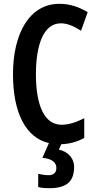

<svg xmlns="http://www.w3.org/2000/svg" viewBox="-20 -745 506 1005"><path d="M368 128C368 88 341 50 288 38L301 10C346 8 385 -3 421 -23V-126C378 -105 341 -92 302 -92C215 -92 168 -188 168 -356C168 -504 205 -623 299 -623C333 -623 369 -607 404 -584L439 -681C393 -709 345 -725 291 -725C132 -725 48 -566 48 -357C48 -152 116 -24 236 4L202 81C253 86 275 106 275 134C275 159 260 172 234 172C219 172 197 169 180 165V234C198 239 216 240 239 240C333 240 368 201 368 128Z"/></svg>

Font: Noto Sans Gujarati ExtraCondensed SemiBold
Style: Regular
Weight: 600
Width: 2
Designer: Jelle Bosma - Monotype Design Team, Universal Thirst
Foundry: Monotype Imaging Inc.
Version: Version 2.106